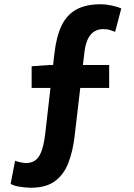

<svg xmlns="http://www.w3.org/2000/svg" viewBox="-20 -774 630 904"><path d="M124 110Q93 109 68.5 104.5Q44 100 30 92L51 -17Q76 -8 103 -6Q132 -7 150 -22Q168 -37 179 -73Q190 -109 196 -171L236 -520Q245 -601 269.5 -652.5Q294 -704 339 -729Q384 -754 455 -754Q478 -754 506 -748Q534 -742 551 -734L522 -624Q512 -628 498.5 -632.5Q485 -637 466 -637Q439 -637 420.5 -623.5Q402 -610 392 -586.5Q382 -563 378 -532L331 -130Q323 -63 302.5 -8.5Q282 46 240 78Q198 110 124 110ZM129 -360V-462L211 -468H494V-360Z"/></svg>

Font: Noto Sans KR
Style: Bold
Weight: 700
Designer: Ryoko NISHIZUKA  (kana, bopomofo & ideographs); Paul D. Hunt (Latin, Greek & Cyrillic); Sandoll Communications , Soo-you
Foundry: Adobe
Version: Version 2.004-H2;hotconv 1.0.118;makeotfexe 2.5.65603